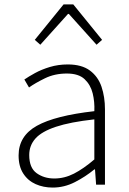

<svg xmlns="http://www.w3.org/2000/svg" viewBox="-20 -834 582 867"><path d="M218 13Q176 13 141 -2.5Q106 -18 85 -50.5Q64 -83 64 -132Q64 -220 146.5 -266Q229 -312 406 -332Q408 -374 398.5 -412.5Q389 -451 362 -476.5Q335 -502 282 -502Q227 -502 183 -480.5Q139 -459 111 -439L90 -475Q109 -488 138 -504Q167 -520 205 -531.5Q243 -543 286 -543Q349 -543 386 -515.5Q423 -488 438.5 -442Q454 -396 454 -340V0H414L409 -69H406Q366 -36 318 -11.5Q270 13 218 13ZM225 -28Q271 -28 314 -50Q357 -72 406 -114V-295Q297 -283 232.5 -261.5Q168 -240 140 -208.5Q112 -177 112 -134Q112 -76 145.5 -52Q179 -28 225 -28ZM137 -654 267 -814H311L441 -654L416 -632L291 -771H287L162 -632Z"/></svg>

Font: Noto Sans TC ExtraLight
Style: Regular
Weight: 250
Designer: Ryoko NISHIZUKA  (kana, bopomofo & ideographs); Paul D. Hunt (Latin, Greek & Cyrillic); Sandoll Communications , Soo-you
Foundry: Adobe
Version: Version 2.004-H2;hotconv 1.0.118;makeotfexe 2.5.65603